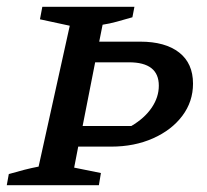

<svg xmlns="http://www.w3.org/2000/svg" viewBox="-24 -547 611 567"><path d="M-4 0 2 -33Q26 -40 47.5 -45.5Q69 -51 90 -55L182 -471L94 -490L101 -527H373L367 -496Q343 -489 321 -483Q299 -477 279 -474L269 -424H390Q464 -424 505 -392Q546 -360 546 -300Q546 -247 514.5 -205Q483 -163 428 -138.5Q373 -114 304 -114H207L195 -52L274 -36L268 0ZM357 -363H257L220 -175H364Q403 -198 424 -229Q445 -260 445 -294Q445 -363 357 -363Z"/></svg>

Font: Piazzolla SC Medium
Style: Italic
Weight: 500
Italic angle: -11.3°
Designer: Juan Pablo del Peral
Foundry: Huerta Tipografica
Version: Version 1.330